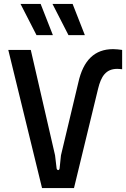

<svg xmlns="http://www.w3.org/2000/svg" viewBox="-20 -953 639 973"><path d="M193 0H355L477 -503C492 -565 516 -604 574 -604C584 -604 590 -603 599 -602V-700C584 -702 568 -704 553 -704C460 -704 402 -648 377 -535L289 -166L282 -99C281 -94 278 -91 275 -91C272 -91 268 -94 267 -99L259 -166L136 -700H22ZM248 -775 186 -933H84L165 -775ZM410 -775 348 -933H246L327 -775Z"/></svg>

Font: Finlandica Medium
Style: Regular
Weight: 500
Designer: Niklas Ekholm, Juho Hiilivirta, Jaakko Suomalainen
Foundry: Helsinki Type Studio
Version: Version 2.000;Glyphs 3.2 (3202)